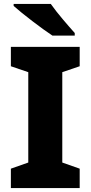

<svg xmlns="http://www.w3.org/2000/svg" viewBox="-20 -951 459 971"><path d="M237 -931H49V-921C91 -883 193 -805 245 -771H358V-784C325 -821 268 -886 237 -931ZM383 0V-98L295 -129V-586L383 -616V-714H35V-616L123 -586V-129L35 -98V0Z"/></svg>

Font: Noto Sans Myanmar UI ExtraBold
Style: Regular
Weight: 800
Designer: Monotype Design Team
Foundry: Monotype Imaging Inc.
Version: Version 2.103